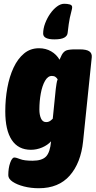

<svg xmlns="http://www.w3.org/2000/svg" viewBox="-20 -787 511 1019"><path d="M186 212Q144 212 107 202.5Q70 193 47 177.5Q24 162 24 143Q24 105 34 77Q44 49 56 49Q66 49 87 57.5Q108 66 153 66Q203 66 224.5 43.5Q246 21 251 -37Q233 -17 204 -4.5Q175 8 144 8Q77 8 42.5 -44Q8 -96 8 -196Q8 -261 19 -321Q30 -381 52 -428Q74 -475 107.5 -503Q141 -531 187 -531Q223 -531 251.5 -514.5Q280 -498 296 -470Q298 -475 301 -481Q304 -487 308 -496Q318 -514 332.5 -519.5Q347 -525 381 -525H403Q439 -525 454 -514.5Q469 -504 467 -483L421 -37Q409 78 350 145Q291 212 186 212ZM225 -139Q233 -139 240.5 -142Q248 -145 260 -157L276 -315Q278 -329 280 -343Q282 -357 286 -366Q281 -374 274 -379Q267 -384 255 -384Q234 -384 219 -358Q204 -332 196.5 -291Q189 -250 189 -205Q189 -178 197.5 -158.5Q206 -139 225 -139ZM269 -578Q209 -578 209 -609Q209 -635 219.5 -663Q230 -691 246.5 -714.5Q263 -738 282.5 -752.5Q302 -767 321 -767Q337 -767 350 -763.5Q363 -760 363 -749Q363 -741 359.5 -729.5Q356 -718 350.5 -692Q345 -666 339 -613Q338 -597 321.5 -587.5Q305 -578 269 -578Z"/></svg>

Font: Asap Condensed Condensed Black
Style: Italic
Weight: 900
Width: 3
Italic angle: -6°
Designer: Pablo Cosgaya
Foundry: Omnibus-Type
Version: Version 3.001; ttfautohint (v1.8.4.7-5d5b)